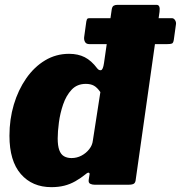

<svg xmlns="http://www.w3.org/2000/svg" viewBox="-20 -762 746 792"><path d="M697 -598Q695 -585 689.5 -582.5Q684 -580 669 -580H349Q336 -580 331 -588.5Q326 -597 327 -608L336 -673Q338 -683 340.5 -685Q343 -687 350 -687H689Q697 -687 702 -679Q707 -671 706 -663ZM370 0Q360 0 352 -4Q344 -8 346 -21L349 -40Q351 -48 346.5 -49.5Q342 -51 334 -44Q313 -27 291 -14.5Q269 -2 245 4Q221 10 192 10Q113 10 66 -44Q19 -98 19 -202Q19 -270 37 -330.5Q55 -391 88 -438.5Q121 -486 166 -513Q211 -540 265 -540Q302 -540 329.5 -526Q357 -512 381 -480Q388 -471 396.5 -472.5Q405 -474 409 -502L441 -724Q443 -735 449 -738.5Q455 -742 464 -742H626Q642 -742 638 -713L540 -22Q539 -9 532.5 -4.5Q526 0 510 0ZM394 -382Q381 -401 367.5 -408.5Q354 -416 334 -416Q298 -416 275.5 -392Q253 -368 240.5 -331.5Q228 -295 223 -257Q218 -219 218 -191Q218 -161 224.5 -143Q231 -125 244 -117.5Q257 -110 275 -110Q297 -110 316 -120Q335 -130 348 -146.5Q361 -163 363 -182Z"/></svg>

Font: Libre Franklin Thin Black
Style: Italic
Weight: 900
Italic angle: -8°
Version: Version 2.000